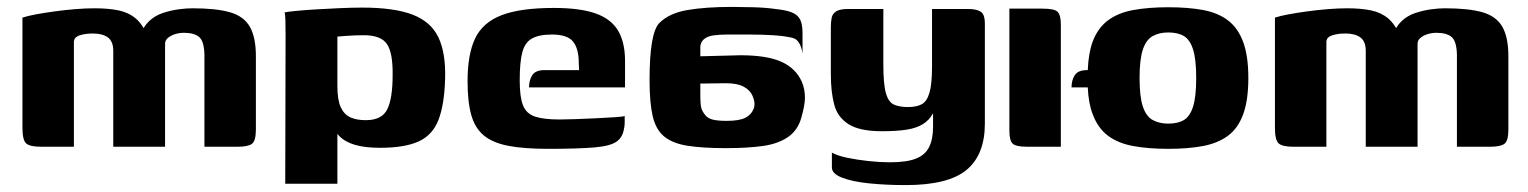

<svg xmlns="http://www.w3.org/2000/svg" viewBox="-20 -425 4426 556"><path d="M100 0Q66 0 55.5 -10Q45 -20 45 -55V-374Q60 -379 84.5 -383.5Q109 -388 138 -392Q167 -396 197.5 -398.5Q228 -401 254 -401Q294 -401 323 -395Q352 -389 372.5 -372Q393 -355 407 -321L386 -322Q395 -348 412 -364Q429 -380 452 -387.5Q475 -395 497 -398Q519 -401 537 -401Q606 -401 646 -389.5Q686 -378 703.5 -347.5Q721 -317 721 -262V-50Q721 -17 709.5 -8.5Q698 0 667 0H572Q572 -67 572 -133.5Q572 -200 572 -267Q571 -306 556.5 -318Q542 -330 513 -330Q499 -330 486.5 -326Q474 -322 466 -315Q458 -308 458 -298V0H308V-278Q308 -305 292.5 -316.5Q277 -328 249 -328Q233 -328 221 -325.5Q209 -323 202 -318.5Q195 -314 194 -305V0Z M806 107 807 -323Q807 -347 806.5 -366Q806 -385 804 -389Q812 -391 838 -393.5Q864 -396 898 -398Q932 -400 966.5 -401.5Q1001 -403 1029 -403Q1122 -403 1175 -382.5Q1228 -362 1249.5 -317Q1271 -272 1269 -198Q1267 -123 1250 -78.5Q1233 -34 1192.5 -15.5Q1152 3 1081 3Q1037 3 1008 -5.5Q979 -14 962 -31.5Q945 -49 936 -74L957 -83V107ZM1039 -77Q1086 -77 1101.5 -108.5Q1117 -140 1117 -207Q1118 -272 1100.5 -297.5Q1083 -323 1034 -323Q1022 -323 1008 -322.5Q994 -322 980.5 -321Q967 -320 957 -319V-176Q957 -135 967 -114Q977 -93 995 -85Q1013 -77 1039 -77Z M1568 6Q1498 6 1453 -2.5Q1408 -11 1382 -32Q1356 -53 1345 -91Q1334 -129 1334 -190Q1334 -268 1356 -314Q1378 -360 1432.5 -381Q1487 -402 1584 -402Q1660 -402 1705 -386Q1750 -370 1770 -336Q1790 -302 1790 -249V-172H1512Q1512 -193 1521.5 -207.5Q1531 -222 1557 -222H1657L1656 -243Q1656 -284 1639.5 -304.5Q1623 -325 1578 -325Q1541 -325 1520.5 -313.5Q1500 -302 1492.5 -273.5Q1485 -245 1485 -192Q1485 -144 1494.5 -120Q1504 -96 1529 -87.5Q1554 -79 1600 -79Q1617 -79 1646 -80Q1675 -81 1705.5 -82.5Q1736 -84 1759.5 -85.5Q1783 -87 1789 -89V-71Q1789 -57 1784.5 -41.5Q1780 -26 1767 -16Q1749 -2 1700.5 2Q1652 6 1568 6Z M2084 -75Q2120 -75 2137.5 -83.5Q2155 -92 2162 -109Q2165 -116 2165 -124Q2165 -134 2158.5 -149Q2152 -164 2133.5 -174Q2115 -184 2082 -184L2008 -183V-153Q2008 -121 2011 -111.5Q2014 -102 2022 -92Q2030 -82 2044.5 -78.5Q2059 -75 2084 -75ZM2082 4Q2014 4 1970.5 -3Q1927 -10 1903 -30Q1879 -50 1870 -89Q1861 -128 1861 -193Q1861 -330 1889.5 -358.5Q1918 -387 1971 -396Q2024 -405 2099 -405Q2126 -405 2162 -404Q2198 -403 2225 -399Q2255 -396 2272 -389.5Q2289 -383 2296.5 -369.5Q2304 -356 2304 -328V-270Q2298 -310 2274.5 -315.5Q2251 -321 2218 -323Q2185 -325 2150.5 -325Q2116 -325 2085 -325Q2064 -325 2046 -322.5Q2028 -320 2018 -311Q2010 -304 2008 -291V-262L2124 -265Q2201 -265 2243 -246Q2285 -227 2302 -188Q2311 -167 2311 -142Q2311 -121 2300.5 -84Q2290 -47 2261 -27.5Q2232 -8 2187.5 -2Q2143 4 2082 4Z M2603 111Q2546 111 2497 106Q2448 101 2418.5 89.5Q2389 78 2389 60V17Q2405 26 2434 32Q2463 38 2496 41.5Q2529 45 2557 45Q2605 45 2632 34.5Q2659 24 2670.5 1Q2682 -22 2682 -58V-97Q2671 -77 2652.5 -65.5Q2634 -54 2605.5 -49.5Q2577 -45 2534 -45Q2469 -45 2437 -65.5Q2405 -86 2395.5 -123Q2386 -160 2386 -209V-347Q2386 -362 2388.5 -374Q2391 -386 2402 -392.5Q2413 -399 2437 -399H2538Q2538 -373 2538 -354Q2538 -335 2538 -318.5Q2538 -302 2538 -283Q2538 -264 2538 -238Q2538 -181 2545.5 -155Q2553 -129 2569 -122Q2585 -115 2609 -115Q2634 -115 2649 -123Q2664 -131 2671.5 -156Q2679 -181 2679 -233V-399H2783Q2807 -399 2819.5 -391.5Q2832 -384 2832 -356V-67Q2832 23 2779 67Q2726 111 2603 111Z M3363 -67Q3391 -67 3408.5 -77.5Q3426 -88 3435 -116.5Q3444 -145 3444 -199Q3444 -253 3435 -281.5Q3426 -310 3408.5 -320.5Q3391 -331 3363 -331Q3337 -331 3318 -320.5Q3299 -310 3289.5 -281.5Q3280 -253 3280 -199Q3280 -145 3289.5 -116.5Q3299 -88 3318 -77.5Q3337 -67 3363 -67ZM2903 -400H2999Q3034 -400 3043 -390.5Q3052 -381 3052 -354V0H2956Q2921 0 2912 -9.5Q2903 -19 2903 -46ZM3130 -172H3083Q3083 -193 3092.5 -207.5Q3102 -222 3128 -222H3130Q3132 -271 3144 -304Q3159 -344 3188.5 -366Q3218 -388 3262 -396Q3306 -404 3363 -404Q3421 -404 3464 -396Q3507 -388 3536 -366Q3565 -344 3580 -303.5Q3595 -263 3595 -199Q3595 -135 3580 -94Q3565 -53 3535.5 -31.5Q3506 -10 3463 -2Q3420 6 3363 6Q3306 6 3262 -2Q3218 -10 3188.5 -32Q3159 -54 3144 -95Q3132 -126 3130 -172Z M3727 0Q3693 0 3682.5 -10Q3672 -20 3672 -55V-374Q3687 -379 3711.5 -383.5Q3736 -388 3765 -392Q3794 -396 3824.5 -398.5Q3855 -401 3881 -401Q3921 -401 3950 -395Q3979 -389 3999.5 -372Q4020 -355 4034 -321L4013 -322Q4022 -348 4039 -364Q4056 -380 4079 -387.5Q4102 -395 4124 -398Q4146 -401 4164 -401Q4233 -401 4273 -389.5Q4313 -378 4330.5 -347.5Q4348 -317 4348 -262V-50Q4348 -17 4336.5 -8.5Q4325 0 4294 0H4199Q4199 -67 4199 -133.5Q4199 -200 4199 -267Q4198 -306 4183.5 -318Q4169 -330 4140 -330Q4126 -330 4113.5 -326Q4101 -322 4093 -315Q4085 -308 4085 -298V0H3935V-278Q3935 -305 3919.5 -316.5Q3904 -328 3876 -328Q3860 -328 3848 -325.5Q3836 -323 3829 -318.5Q3822 -314 3821 -305V0Z"/></svg>

Font: r_Genos
Style: Bold
Weight: 700
Designer: Robert E. Leuschke
Foundry: Robert E. Leuschke
Version: Version 2.000;June 29, 2024;FontCreator 14.0.0.2814 32-bit